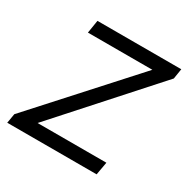

<svg xmlns="http://www.w3.org/2000/svg" viewBox="-137 -610 707 720"><g transform="rotate(30 216.5 -250.0)"><path d="M-9 -41 356 -444H77L86 -500H449L442 -456L83 -56H381L371 0H-16Z"/></g></svg>

Font: Sarabun Light
Style: Italic
Weight: 300
Italic angle: -10°
Designer: Suppakit Chalermlarp | Katatrad Co.,Ltd.
Foundry: Cadson Demak Co.,Ltd.
Version: Version 1.000; ttfautohint (v1.6)